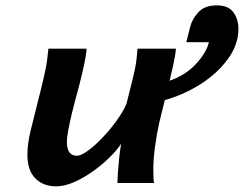

<svg xmlns="http://www.w3.org/2000/svg" viewBox="-20 -672 895 705"><path d="M664.1 -517.1 678.7 -574.7Q685.5 -602.1 708.5 -627.2Q731.4 -652.3 776.4 -652.3Q818.4 -652.3 836.9 -627Q855.5 -601.6 855.5 -565.4Q855.5 -508.8 817.4 -456.1Q779.3 -403.3 716.3 -363Q653.3 -322.8 579.1 -302.7L598.1 -374Q659.2 -394 698.5 -436Q737.8 -478 747.1 -517.1ZM545.4 0H411.1Q411.1 -10.7 412.8 -36.9Q414.6 -63 417.7 -92.8Q420.9 -122.6 424.8 -144Q408.2 -119.1 380.4 -92Q352.5 -64.9 318.8 -41.3Q285.2 -17.6 250.7 -2.7Q216.3 12.2 186 12.2Q138.7 12.2 109.6 -17.1Q80.6 -46.4 80.6 -104.5Q80.6 -124 83.7 -147Q86.9 -169.9 93.3 -195.8L128.9 -338.4Q140.6 -384.8 147.2 -417.2Q153.8 -449.7 157.7 -493.2H297.9Q295.9 -465.8 288.3 -431.4Q280.8 -397 268.1 -347.7Q265.6 -338.9 258.8 -314Q252 -289.1 244.4 -257.8Q236.8 -226.6 231.2 -197.3Q225.6 -168 225.6 -150.4Q225.6 -100.1 262.2 -100.1Q276.9 -100.1 301.8 -117.9Q326.7 -135.7 354.5 -164.6Q382.3 -193.4 406.5 -226.6Q430.7 -259.8 444.3 -290.5Q459.5 -349.6 467 -381.1Q474.6 -412.6 477.5 -429Q480.5 -445.3 481.7 -458.3Q482.9 -471.2 484.9 -493.2H626Q624 -467.8 614.5 -425.8Q605 -383.8 591.8 -331.5Q578.6 -279.3 564.9 -222.2Q555.7 -180.7 549.3 -134.3Q543 -87.9 543 -48.8Q543 -35.2 543.5 -22.9Q543.9 -10.7 545.4 0Z"/></svg>

Font: Andika
Style: Bold Italic
Weight: 700
Italic angle: -14°
Designer: Victor Gaultney, Annie Olsen, Julie Remington, Don Collingsworth, Eric Hays, Becca Hirsbrunner
Foundry: SIL International
Version: Version 6.101